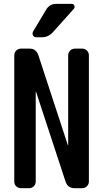

<svg xmlns="http://www.w3.org/2000/svg" viewBox="-20 -985 540 1005"><path d="M275.4 -964.8H355.5Q365.2 -964.8 369.1 -955.6Q373 -946.3 366.2 -938.5L257.8 -817.4Q233.4 -790 200.2 -790H169.9Q158.2 -790 152.8 -799.8Q147.5 -809.6 153.3 -820.3L221.7 -934.6Q239.3 -964.8 275.4 -964.8ZM89.8 0Q75.2 0 64.9 -9.8Q54.7 -19.5 54.7 -35.2V-695.3Q54.7 -710 64.9 -720.2Q75.2 -730.5 89.8 -730.5H134.8Q168.9 -730.5 180.7 -696.3L335 -225.6Q335 -224.6 335.9 -224.6Q336.9 -224.6 336.9 -225.6V-695.3Q336.9 -710 347.2 -720.2Q357.4 -730.5 372.1 -730.5H410.2Q424.8 -730.5 435.1 -720.2Q445.3 -710 445.3 -695.3V-35.2Q445.3 -20.5 435.1 -10.3Q424.8 0 410.2 0H369.1Q335 0 323.2 -34.2L168.9 -503.9Q168.9 -504.9 168 -504.9Q167 -504.9 167 -503.9V-35.2Q167 -20.5 157.2 -10.3Q147.5 0 131.8 0Z"/></svg>

Font: Rounded-L Mgen+ 1m medium
Style: Regular
Weight: 500
Designer: [Source Han Sans]
Ryoko NISHIZUKA  (kana & ideographs); Paul D. Hunt (Latin, Greek & Cyrillic); Wenlong ZHANG  (bopomofo
Version: Version 1.059.20150602